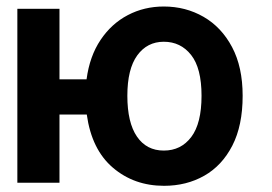

<svg xmlns="http://www.w3.org/2000/svg" viewBox="-20 -573 854 602"><path d="M494.3 9.6Q400.6 9.6 334 -47.2Q267.4 -104 252.1 -213.8H166.5V0H34.4V-545.5H166.5V-324.2H251.4Q261 -396.7 295.3 -447.8Q329.5 -498.9 380.9 -525.7Q432.2 -552.6 493.6 -552.6Q562.1 -552.6 618.3 -520.2Q674.4 -487.9 707.6 -425.4Q740.8 -362.9 740.8 -272.7Q740.8 -179.3 708.5 -116.5Q676.1 -53.6 620.4 -22Q564.6 9.6 494.3 9.6ZM493.6 -100.9Q547.6 -100.9 579.7 -143.5Q611.9 -186.1 611.9 -272.7Q611.9 -359.4 579.2 -400.7Q546.5 -442.1 493.6 -442.1Q441.4 -442.1 410.3 -399.3Q379.3 -356.5 379.3 -272.7Q379.3 -188.9 409.3 -144.9Q439.3 -100.9 493.6 -100.9Z"/></svg>

Font: Interface
Style: Bold
Weight: 700
Designer: Rasmus Andersson
Foundry: rsms
Version: Version 1.8